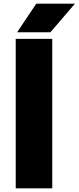

<svg xmlns="http://www.w3.org/2000/svg" viewBox="-20 -1018 425 1038"><path d="M65 0V-808H262.5V0ZM72.5 -843.5 176 -998H385L252.5 -843.5Z"/></svg>

Font: Encode Sans Expanded ExtraBold
Style: Regular
Weight: 800
Width: 7
Designer: Multiple Designers
Foundry: Impallari Type
Version: Version 3.000; ttfautohint (v1.8.3) -l 8 -r 50 -G 200 -x 14 